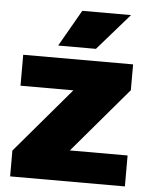

<svg xmlns="http://www.w3.org/2000/svg" viewBox="-51 -743 613 785"><g transform="rotate(5 255.5 -350.0)"><path d="M254 -127H491V0H20V-106L247 -373H30V-500H481V-394ZM169 -550 255 -700H455L324 -550Z"/></g></svg>

Font: Fivo Sans Black
Style: Regular
Weight: 900
Designer: Alexander Slobzheninov
Foundry: Alexander Slobzheninov
Version: 1.0